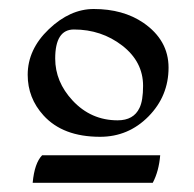

<svg xmlns="http://www.w3.org/2000/svg" viewBox="-20 -728 421 416"><path d="M196.8 -431.6Q116.2 -431.6 74.2 -478Q40 -515.6 40 -565.9Q40 -621.1 85.9 -664.8Q131.8 -708.5 183.1 -708.5Q246.6 -708.5 290.5 -678.7Q345.2 -641.1 345.2 -581.5Q345.2 -520 301.8 -475.8Q258.3 -431.6 196.8 -431.6ZM234.9 -467.3Q269.5 -467.3 282.2 -494.1Q290 -509.8 290 -542Q290 -594.2 244.9 -629.2Q199.7 -664.1 140.1 -664.1Q99.6 -664.1 99.6 -601.1Q99.6 -550.8 137.2 -510.3Q177.2 -467.3 234.9 -467.3ZM50.8 -332Q54.7 -374.5 71.3 -391.6H327.1Q324.2 -356.9 311 -332Z"/></svg>

Font: Balgruf
Style: Regular
Weight: 500
Designer: Paul James MIller
Foundry: High-Logic / Made with FontCreator
Version: Version 1.201;March 28, 2021;FontCreator 13.0.0.2683 64-bit